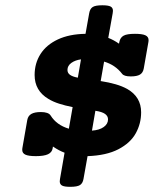

<svg xmlns="http://www.w3.org/2000/svg" viewBox="-20 -661 640 742"><path d="M416.5 -619.1Q416.5 -616.7 415.5 -609.9L398.4 -514.6Q418.9 -506.8 439.9 -492.2L441.4 -499.5Q444.8 -516.1 457.8 -523.2Q470.7 -530.3 501.5 -530.3Q529.3 -530.3 541.7 -524.7Q554.2 -519 554.2 -505.9Q554.2 -502 553.7 -499.5L535.6 -396.5Q532.7 -379.9 521 -372.8Q509.3 -365.7 485.4 -365.7Q459 -365.7 451.7 -376Q425.3 -410.2 382.3 -422.9L369.1 -347.7Q400.9 -342.8 426.5 -335.4Q452.1 -328.1 472.2 -316.9Q525.4 -286.1 525.4 -227.1Q525.4 -183.1 504.6 -145.8Q483.9 -108.4 437.5 -84.2Q391.1 -60.1 318.4 -57.6L302.7 30.3Q299.8 47.4 289.1 54.2Q278.3 61 251.5 61Q229 61 220 56.2Q210.9 51.3 210.9 39.6Q210.9 37.1 211.9 30.3L229.5 -70.8Q207.5 -79.1 184.6 -94.7L183.6 -88.4Q181.2 -72.3 165.5 -64.9Q149.9 -57.6 118.7 -57.6Q90.8 -57.6 78.4 -63.2Q65.9 -68.8 65.9 -82Q65.9 -85.9 66.4 -88.4L85.4 -197.3Q88.4 -213.4 101.1 -220.7Q113.8 -228 137.7 -228Q167.5 -228 175.8 -214.4Q198.7 -177.7 246.1 -163.6L260.7 -247.1Q231.4 -252.9 208.5 -260.3Q185.5 -267.6 167 -278.8Q113.8 -310.5 113.8 -371.1Q113.8 -416.5 136.5 -452.1Q159.2 -487.8 203.4 -508.5Q247.6 -529.3 310.5 -530.3L324.7 -609.9Q327.6 -627 338.1 -633.8Q348.6 -640.6 375.5 -640.6Q398.4 -640.6 407.5 -635.7Q416.5 -630.9 416.5 -619.1ZM240.7 -390.6Q240.7 -378.9 250.5 -371.8Q260.3 -364.7 280.8 -360.8L293 -431.6Q271 -428.7 255.9 -418Q240.7 -407.2 240.7 -390.6ZM397.5 -199.7Q397.5 -212.4 386 -220.7Q374.5 -229 348.6 -232.9L335.4 -156.2Q364.3 -158.2 380.9 -170.2Q397.5 -182.1 397.5 -199.7Z"/></svg>

Font: Courier Prime
Style: Bold Italic
Weight: 700
Italic angle: -10°
Designer: Alan Dague-Greene
Foundry: Quote-Unquote Apps
Version: Version 3.018